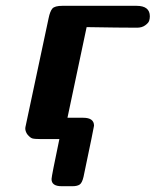

<svg xmlns="http://www.w3.org/2000/svg" viewBox="-20 -478 535 660"><path d="M66.9 -36.1Q66.9 -40 68.8 -47.6Q70.8 -55.2 70.8 -57.1L147 -415Q151.9 -439 159.9 -448.5Q168 -458 194.8 -458H449.2Q495.1 -458 495.1 -421.9Q495.1 -414.1 492.7 -406.5Q490.2 -398.9 479 -390.9Q467.8 -382.8 451.2 -382.8Q392.1 -382.8 277.8 -384.8L211.9 -73.2H266.1Q303.2 -73.2 303.2 -45.9Q303.2 -42 267.1 129.9Q262.2 150.9 253.7 156.5Q245.1 162.1 229 162.1H191.9Q156.7 162.1 157.2 137.2Q157.2 128.4 184.1 0H118.2Q98.1 0 90.6 -2.4Q83 -4.9 73.2 -17.1Q66.9 -27.3 66.9 -36.1Z"/></svg>

Font: CMU Sans Serif
Style: BoldOblique
Weight: 700
Italic angle: -12°
Version: Version 0.7.0